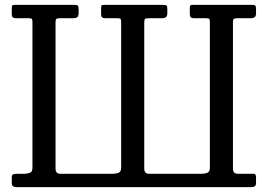

<svg xmlns="http://www.w3.org/2000/svg" viewBox="-20 -770 1102 790"><path d="M208.5 -677V-77Q208.5 -55 227.5 -55H444.5Q457.5 -55 468 -59Q478.5 -63 478.5 -80V-678Q478.5 -688 476.5 -691.5Q474.5 -695 463.5 -695H413Q396 -695 396 -710V-737Q396 -747 399 -748.5Q402 -750 411 -750H650.5Q661.5 -750 665 -747.2Q668.5 -744.5 668.5 -733V-716Q668.5 -703 662.5 -699Q656.5 -695 647.5 -695H592.5Q580.5 -695 577 -692.2Q573.5 -689.5 573.5 -677V-77Q573.5 -55 592.5 -55H809.5Q822.5 -55 833 -59Q843.5 -63 843.5 -80V-678Q843.5 -688 841.5 -691.5Q839.5 -695 828.5 -695H778Q761 -695 761 -710V-737Q761 -747 764 -748.5Q767 -750 776 -750H1015.5Q1026.5 -750 1030 -747.2Q1033.5 -744.5 1033.5 -733V-716Q1033.5 -703 1027.5 -699Q1021.5 -695 1012.5 -695H957.5Q945.5 -695 942 -692.2Q938.5 -689.5 938.5 -677V-77Q938.5 -55 957.5 -55H1022.5Q1029.5 -55 1031.5 -50.5Q1033.5 -46 1033.5 -39V-16Q1033.5 0 1013.5 0H48.5Q28.5 0 28.5 -16V-41Q28.5 -49 32.8 -52Q37 -55 51.5 -55H79.5Q92.5 -55 103 -59Q113.5 -63 113.5 -80V-678Q113.5 -688 111.5 -691.5Q109.5 -695 98.5 -695H45.5Q28.5 -695 28.5 -710V-737Q28.5 -747 31.5 -748.5Q34.5 -750 43.5 -750H285.5Q296.5 -750 300 -747.2Q303.5 -744.5 303.5 -733V-716Q303.5 -703 297.5 -699Q291.5 -695 282.5 -695H227.5Q215.5 -695 212 -692.2Q208.5 -689.5 208.5 -677Z"/></svg>

Font: Besley* Narrow
Style: Regular
Weight: 400
Width: 4
Designer: Owen Earl
Foundry: indestructible type*
Version: Version 3.000; ttfautohint (v1.8.3)